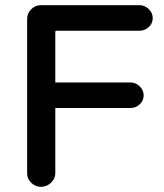

<svg xmlns="http://www.w3.org/2000/svg" viewBox="-20 -710 634 743"><path d="M85 -39V-637Q85 -658 100.5 -674Q116 -690 139 -690H519Q540 -690 555.5 -675Q571 -660 571 -640Q571 -619 555.5 -605Q540 -591 519 -591H196Q195 -591 194.5 -590Q194 -589 194 -586V-391H484Q505 -391 520.5 -376Q536 -361 536 -341Q536 -321 521 -306.5Q506 -292 484 -292H194V-39Q194 -19 177.5 -3Q161 13 139 13Q117 13 101 -2.5Q85 -18 85 -39Z"/></svg>

Font: 寒蝉全圆体 Bold
Style: Regular
Weight: 700
Designer: Warren2060
      Designed by Motoya company      

      [Varela Round]
      Joe Prince(Latin component); Avraham Cornf
Foundry: ChillType
Version: Version 3.200